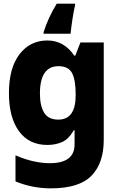

<svg xmlns="http://www.w3.org/2000/svg" viewBox="-20 -785 640 1053"><path d="M367 -600Q370 -631 377 -677.5Q384 -724 392 -758V-765H291Q267 -725 249 -686Q231 -647 219 -608V-600ZM199 -272Q199 -422 301 -422Q355 -422 375 -384.5Q395 -347 395 -266V-263Q395 -129 300 -129Q245 -129 222 -167Q199 -205 199 -272ZM549 -18V-552H421L393 -480H387Q331 -563 240 -563Q145 -563 87 -487.5Q29 -412 29 -274Q29 -141 84 -65.5Q139 10 240 10Q283 10 319.5 -5.5Q356 -21 385 -71H389Q389 -55 389 -40Q389 -25 389 -5V7Q389 110 253 110Q212 110 165.5 100Q119 90 65 67V210Q158 248 259 248Q414 248 481.5 179Q549 110 549 -18Z"/></svg>

Font: Noto Sans Mono UI ExtraBold
Style: Regular
Weight: 800
Designer: Monotype Design team
Foundry: Monotype Imaging Inc.
Version: 1.000